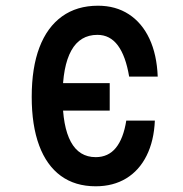

<svg xmlns="http://www.w3.org/2000/svg" viewBox="-20 -636 640 672"><path d="M183 -249V-345H364V-249ZM315 16Q243 16 193 -20.5Q143 -57 117 -127Q91 -197 91 -297Q91 -399 118 -470Q145 -541 197 -578.5Q249 -616 323 -616Q385 -616 431 -586Q477 -556 503 -500.5Q529 -445 532 -368H432Q420 -440 392.5 -477Q365 -514 321 -514Q260 -514 229.5 -459Q199 -404 199 -297Q199 -193 228 -139.5Q257 -86 315 -86Q359 -86 385.5 -118.5Q412 -151 422 -214H522Q519 -143 493 -91Q467 -39 421.5 -11.5Q376 16 315 16Z"/></svg>

Font: Martian Mono Condensed
Style: Regular
Weight: 400
Width: 3
Designer: Roman Shamin
Foundry: Evil Martians
Version: Version 1.000